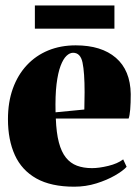

<svg xmlns="http://www.w3.org/2000/svg" viewBox="-20 -692 523 724"><path d="M260 12Q172.5 12 117.2 -19Q62 -50 36 -107.2Q10 -164.5 10 -242.5Q10 -307 28.5 -358.2Q47 -409.5 81 -446Q115 -482.5 161.8 -501.8Q208.5 -521 265.5 -521Q362.5 -521 417 -474Q471.5 -427 473 -337.5Q473 -303 471 -279.2Q469 -255.5 465 -245H190.5Q192.5 -191 202 -155Q211.5 -119 228.5 -97.8Q245.5 -76.5 270.2 -67.2Q295 -58 327 -58Q353.5 -58 388.5 -66.5Q423.5 -75 444.5 -91L457.5 -63Q444 -48 413.8 -30.5Q383.5 -13 343.5 -0.5Q303.5 12 260 12ZM189.5 -268.5 298 -279Q298.5 -296.5 298.5 -311.8Q298.5 -327 299 -344.5Q299 -419 291.2 -456Q283.5 -493 255.5 -493Q243 -493 230.8 -481.5Q218.5 -470 208.5 -443.8Q198.5 -417.5 193.2 -374.5Q188 -331.5 189.5 -268.5ZM411.5 -671.5V-584H111.5V-671.5Z"/></svg>

Font: Merriweather 144pt Black
Style: Regular
Weight: 900
Version: Version 2.100